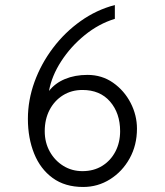

<svg xmlns="http://www.w3.org/2000/svg" viewBox="-20 -732 656 764"><path d="M311 12Q238.5 12 189.5 -23.8Q140.5 -59.5 115.8 -121Q91 -182.5 91 -259Q91 -333.5 117.2 -406Q143.5 -478.5 190.8 -541Q238 -603.5 301 -648.2Q364 -693 437 -712V-657Q373 -637.5 317.2 -592.2Q261.5 -547 223.5 -488.2Q185.5 -429.5 175 -370Q199 -401 238.5 -417.5Q278 -434 328 -434Q385.5 -434 430 -402.8Q474.5 -371.5 499.8 -322.5Q525 -273.5 525 -220Q525 -154.5 496 -102Q467 -49.5 418.2 -18.8Q369.5 12 311 12ZM308 -51Q353 -51 386.8 -72Q420.5 -93 439.2 -129Q458 -165 458 -210Q458 -281.5 418 -327.8Q378 -374 308 -374Q264.5 -374 230.5 -352.8Q196.5 -331.5 177.2 -294.5Q158 -257.5 158 -210Q158 -165 178 -129Q198 -93 232 -72Q266 -51 308 -51Z"/></svg>

Font: Overpass Mono Light Light
Style: Regular
Weight: 300
Monospace: yes
Version: Version 4.000